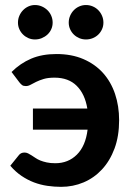

<svg xmlns="http://www.w3.org/2000/svg" viewBox="-20 -736 527 764"><path d="M26 -449.5Q60.5 -484 103.8 -502.5Q147 -521 204.5 -521Q265 -521 311.5 -501Q358 -481 389.8 -445.8Q421.5 -410.5 437.8 -362.2Q454 -314 454 -257.5Q454 -194.5 435.8 -145.2Q417.5 -96 386 -62Q354.5 -28 312.5 -10.2Q270.5 7.5 223 7.5Q196 7.5 168.5 3.5Q141 -0.5 115.2 -10.2Q89.5 -20 65.5 -36.2Q41.5 -52.5 21 -76.5L54.5 -118Q62.5 -129 77.5 -129Q85 -129 91.5 -125.8Q98 -122.5 105.2 -118Q112.5 -113.5 120.8 -107.8Q129 -102 140 -97.5Q151 -93 165.5 -89.8Q180 -86.5 200 -86.5Q251.5 -86.5 286 -120.8Q320.5 -155 328.5 -220H111V-304H327.5Q318 -362 285.2 -394.5Q252.5 -427 197 -427Q171.5 -427 154 -421.8Q136.5 -416.5 123.8 -410.2Q111 -404 101.8 -398.8Q92.5 -393.5 83 -393.5Q73 -393.5 67.8 -397.5Q62.5 -401.5 57 -408.5ZM189.5 -646Q189.5 -632 184 -619.8Q178.5 -607.5 168.8 -598.5Q159 -589.5 146.2 -584.2Q133.5 -579 119 -579Q105.5 -579 93.2 -584.2Q81 -589.5 71.8 -598.5Q62.5 -607.5 57 -619.8Q51.5 -632 51.5 -646Q51.5 -660.5 57 -673.2Q62.5 -686 71.8 -695.5Q81 -705 93.2 -710.5Q105.5 -716 119 -716Q133.5 -716 146.2 -710.5Q159 -705 168.8 -695.5Q178.5 -686 184 -673.2Q189.5 -660.5 189.5 -646ZM391.5 -646Q391.5 -632 386 -619.8Q380.5 -607.5 371.2 -598.5Q362 -589.5 349.2 -584.2Q336.5 -579 322 -579Q308 -579 295.5 -584.2Q283 -589.5 273.8 -598.5Q264.5 -607.5 259 -619.8Q253.5 -632 253.5 -646Q253.5 -660.5 259 -673.2Q264.5 -686 273.8 -695.5Q283 -705 295.5 -710.5Q308 -716 322 -716Q336.5 -716 349.2 -710.5Q362 -705 371.2 -695.5Q380.5 -686 386 -673.2Q391.5 -660.5 391.5 -646Z"/></svg>

Font: Lato 2
Style: Bold
Weight: 700
Designer: Lukasz Dziedzic with Adam Twardoch and Botio Nikoltchev
Foundry: tyPoland Lukasz Dziedzic
Version: Version 2.015; 2015-08-06; http://www.latofonts.com/